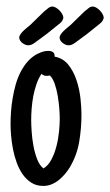

<svg xmlns="http://www.w3.org/2000/svg" viewBox="-20 -561 346 604"><path d="M236.3 -200.2Q236.3 -157.7 229.2 -115.5Q222.2 -73.2 200.2 -35.6Q193.4 -24.4 184.6 -13.9Q175.8 -3.4 165.3 5.1Q154.8 13.7 142.3 18.8Q129.9 23.9 116.2 23.9Q94.7 23.9 78.9 13.9Q63 3.9 51.5 -12.5Q40 -28.8 32.5 -49.6Q24.9 -70.3 20.8 -92Q16.6 -113.8 14.9 -134.3Q13.2 -154.8 13.2 -170.4Q13.2 -188 14.6 -209Q16.1 -230 19.8 -252Q23.4 -273.9 29.5 -295.4Q35.6 -316.9 45.4 -335.7Q55.2 -354.5 68.8 -369.4Q82.5 -384.3 100.6 -393.1V-392.6Q116.2 -400.9 131.8 -400.9Q141.6 -400.9 147 -396.7Q152.3 -392.6 151.9 -382.8Q178.7 -377.9 195.3 -356.9Q211.9 -335.9 220.9 -308.1Q230 -280.3 233.2 -251Q236.3 -221.7 236.3 -200.2ZM126 -322.3Q117.7 -322.3 110.4 -328.6Q101.1 -314.5 94.7 -296.1Q88.4 -277.8 84.7 -258.5Q81.1 -239.3 79.6 -219.7Q78.1 -200.2 78.1 -183.1Q78.1 -168.9 79.6 -146.7Q81.1 -124.5 85.2 -102.1Q89.4 -79.6 96.9 -60.1Q104.5 -40.5 116.7 -31.2Q131.8 -40 141.8 -59.3Q151.9 -78.6 157.7 -101.6Q163.6 -124.5 165.8 -147.9Q168 -171.4 168 -188Q168 -200.2 166.5 -219.7Q165 -239.3 161.6 -259.5Q158.2 -279.8 152.1 -297.4Q146 -314.9 136.7 -323.7Q132.3 -322.3 126 -322.3ZM40.5 -442.9Q40.5 -447.8 44.7 -453.6Q48.8 -459.5 54.4 -464.8Q60.1 -470.2 65.9 -474.9Q71.8 -479.5 75.7 -482.9L118.7 -524.9Q124.5 -529.3 131.1 -534.9Q137.7 -540.5 145 -540.5Q149.9 -540.5 156 -536.9Q162.1 -533.2 167.2 -528.1Q172.4 -522.9 175.8 -516.6Q179.2 -510.3 179.2 -505.4Q179.2 -504.4 179.2 -503.4Q179.2 -502.4 178.2 -501.5Q176.8 -495.6 172.4 -491.2Q168 -486.8 162.6 -482.9Q147.5 -470.7 140.1 -464.8Q132.8 -459 127 -454.3Q121.1 -449.7 113.3 -444.1Q105.5 -438.5 90.3 -427.2Q85 -423.3 79.8 -420.9Q74.7 -418.5 68.8 -418.5Q64.5 -418.5 59.6 -420.4Q54.7 -422.4 50.3 -425.8Q45.9 -429.2 43.2 -433.6Q40.5 -438 40.5 -442.9ZM167.5 -442.9Q167.5 -447.8 171.6 -453.6Q175.8 -459.5 181.4 -464.8Q187 -470.2 192.9 -474.9Q198.7 -479.5 202.6 -482.9L245.6 -524.9Q251.5 -529.3 258.1 -534.9Q264.6 -540.5 272 -540.5Q276.9 -540.5 283 -536.9Q289.1 -533.2 294.2 -528.1Q299.3 -522.9 302.7 -516.6Q306.2 -510.3 306.2 -505.4Q306.2 -504.4 306.2 -503.4Q306.2 -502.4 305.2 -501.5Q303.7 -495.6 299.3 -491.2Q294.9 -486.8 289.6 -482.9Q274.4 -470.7 267.1 -464.8Q259.8 -459 253.9 -454.3Q248 -449.7 240.2 -444.1Q232.4 -438.5 217.3 -427.2Q211.9 -423.3 206.8 -420.9Q201.7 -418.5 195.8 -418.5Q191.4 -418.5 186.5 -420.4Q181.6 -422.4 177.2 -425.8Q172.9 -429.2 170.2 -433.6Q167.5 -438 167.5 -442.9Z"/></svg>

Font: Just Another Hand
Style: Regular
Weight: 400
Designer: Astigmatic (AOETI)
Foundry: Astigmatic (AOETI)
Version: Version 1.001